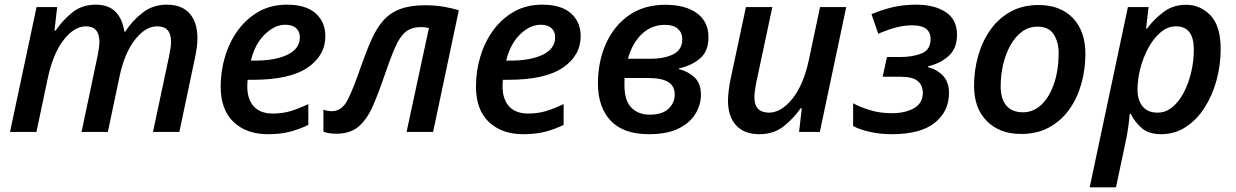

<svg xmlns="http://www.w3.org/2000/svg" viewBox="-20 -571 5350 831"><path d="M23.4 0 138.2 -540.5H227.5L215.8 -438.5H220.7Q249.5 -481.4 291.7 -516.1Q334 -550.8 394 -550.8Q450.2 -550.8 480.5 -519.5Q510.7 -488.3 518.1 -434.1H522Q551.8 -480.5 596.7 -515.6Q641.6 -550.8 701.7 -550.8Q767.1 -550.8 800.8 -512.5Q834.5 -474.1 834.5 -406.2Q834.5 -385.7 831.5 -364.3Q828.6 -342.8 823.7 -319.8L756.3 0H642.1L711.9 -328.1Q715.8 -347.2 718 -362.5Q720.2 -377.9 720.2 -391.6Q720.2 -457 660.2 -457Q608.9 -457 563.2 -397.9Q517.6 -338.9 496.6 -236.3L446.8 0H333L401.9 -327.1Q410.2 -367.2 410.2 -389.6Q410.2 -457 352.1 -457Q300.8 -457 254.9 -397.5Q209 -337.9 186.5 -231L137.7 0Z M1139.6 9.8Q1046.4 9.8 990.7 -43.2Q935.1 -96.2 935.1 -196.8Q935.1 -263.2 954.1 -326.4Q973.1 -389.6 1010 -440.2Q1046.9 -490.7 1100.1 -520.8Q1153.3 -550.8 1221.7 -550.8Q1304.2 -550.8 1346.2 -513.2Q1388.2 -475.6 1388.2 -414.6Q1388.2 -330.6 1311 -278.1Q1233.9 -225.6 1073.7 -225.6H1051.8Q1050.3 -211.9 1050.3 -195.8Q1050.3 -141.6 1078.4 -110.6Q1106.4 -79.6 1161.1 -79.6Q1201.7 -79.6 1236.6 -89.8Q1271.5 -100.1 1314.5 -120.6V-30.3Q1274.9 -11.2 1234.4 -0.7Q1193.8 9.8 1139.6 9.8ZM1065.9 -308.6H1082.5Q1171.9 -308.6 1224.9 -334.5Q1277.8 -360.4 1277.8 -409.7Q1277.8 -434.6 1261.7 -449.2Q1245.6 -463.9 1214.8 -463.9Q1168.9 -463.9 1126 -422.1Q1083 -380.4 1065.9 -308.6Z M1436 7.8Q1403.3 7.8 1379.9 -1V-96.7Q1395.5 -89.8 1416.5 -89.8Q1460 -89.8 1485.1 -139.6Q1510.3 -189.5 1542 -282.7Q1565.9 -350.6 1588.4 -400.6Q1610.8 -450.7 1640.1 -483.4Q1669.4 -516.1 1712.9 -532.2Q1756.3 -548.3 1822.3 -548.3Q1863.8 -548.3 1901.4 -541.7Q1939 -535.2 1965.8 -526.4L1854.5 0H1739.7L1836.4 -449.7Q1829.1 -451.2 1820.6 -452.4Q1812 -453.6 1801.8 -453.6Q1760.3 -453.6 1734.9 -432.4Q1709.5 -411.1 1689.5 -364.7Q1669.4 -318.4 1643.6 -242.7Q1617.7 -166.5 1592.8 -110.1Q1567.9 -53.7 1531.7 -22.9Q1495.6 7.8 1436 7.8Z M2244.6 9.8Q2151.4 9.8 2095.7 -43.2Q2040 -96.2 2040 -196.8Q2040 -263.2 2059.1 -326.4Q2078.1 -389.6 2115 -440.2Q2151.9 -490.7 2205.1 -520.8Q2258.3 -550.8 2326.7 -550.8Q2409.2 -550.8 2451.2 -513.2Q2493.2 -475.6 2493.2 -414.6Q2493.2 -330.6 2416 -278.1Q2338.9 -225.6 2178.7 -225.6H2156.7Q2155.3 -211.9 2155.3 -195.8Q2155.3 -141.6 2183.3 -110.6Q2211.4 -79.6 2266.1 -79.6Q2306.6 -79.6 2341.6 -89.8Q2376.5 -100.1 2419.4 -120.6V-30.3Q2379.9 -11.2 2339.4 -0.7Q2298.8 9.8 2244.6 9.8ZM2170.9 -308.6H2187.5Q2276.9 -308.6 2329.8 -334.5Q2382.8 -360.4 2382.8 -409.7Q2382.8 -434.6 2366.7 -449.2Q2350.6 -463.9 2319.8 -463.9Q2273.9 -463.9 2231 -422.1Q2188 -380.4 2170.9 -308.6Z M2788.1 9.8Q2678.2 9.8 2623 -48.8Q2567.9 -107.4 2567.9 -210.4Q2567.9 -302.7 2601.8 -380.1Q2635.7 -457.5 2700.9 -503.9Q2766.1 -550.3 2860.4 -550.3Q2946.3 -550.3 2996.3 -513.9Q3046.4 -477.5 3046.4 -410.2Q3046.4 -349.6 3010.3 -318.4Q2974.1 -287.1 2918.5 -274.9V-272Q2959 -261.7 2986.3 -235.8Q3013.7 -210 3013.7 -160.2Q3013.7 -118.7 2990.7 -79.6Q2967.8 -40.5 2918.2 -15.4Q2868.7 9.8 2788.1 9.8ZM2697.8 -316.9H2799.8Q2856 -316.9 2894.5 -336.4Q2933.1 -356 2933.1 -401.9Q2933.1 -428.7 2914.3 -446Q2895.5 -463.4 2857.4 -463.4Q2799.8 -463.4 2758.1 -423.8Q2716.3 -384.3 2697.8 -316.9ZM2792 -74.7Q2846.2 -74.7 2873.3 -100.3Q2900.4 -126 2900.4 -162.1Q2900.4 -197.8 2872.8 -215.6Q2845.2 -233.4 2783.7 -233.4H2683.1Q2682.6 -220.7 2682.6 -204.1Q2682.6 -135.7 2712.6 -105.2Q2742.7 -74.7 2792 -74.7Z M3267.1 9.8Q3201.2 9.8 3166 -28.3Q3130.9 -66.4 3130.9 -134.8Q3130.9 -154.8 3133.8 -179Q3136.7 -203.1 3142.1 -229L3208.5 -540.5H3322.8L3252.9 -212.4Q3245.1 -172.9 3245.1 -149.9Q3245.1 -83.5 3308.6 -83.5Q3360.8 -83.5 3408.9 -142.8Q3457 -202.1 3480.5 -310.1L3529.3 -540.5H3642.6L3528.3 0H3438.5L3450.2 -102.5H3445.3Q3415.5 -59.1 3372.3 -24.7Q3329.1 9.8 3267.1 9.8Z M3839.4 9.8Q3789.6 9.8 3745.1 -0.2Q3700.7 -10.3 3672.4 -25.4V-124Q3701.7 -107.9 3744.6 -94.5Q3787.6 -81.1 3840.3 -81.1Q3897.9 -81.1 3936 -102.8Q3974.1 -124.5 3974.1 -169.4Q3974.1 -201.7 3952.1 -220.2Q3930.2 -238.8 3878.9 -238.8H3800.3L3818.8 -324.2H3874Q3930.7 -324.2 3969.2 -339.8Q4007.8 -355.5 4007.8 -403.3Q4007.8 -430.2 3988.8 -445.8Q3969.7 -461.4 3927.7 -461.4Q3893.1 -461.4 3856.7 -451.7Q3820.3 -441.9 3781.2 -424.8L3752 -509.8Q3795.9 -528.3 3842.8 -539.6Q3889.6 -550.8 3945.8 -550.8Q4024.4 -550.8 4073.2 -518.6Q4122.1 -486.3 4122.1 -420.4Q4122.1 -363.3 4087.4 -330.3Q4052.7 -297.4 3996.1 -283.7V-280.8Q4037.6 -269.5 4062.5 -242.2Q4087.4 -214.8 4087.4 -168.5Q4087.4 -89.4 4026.1 -39.8Q3964.8 9.8 3839.4 9.8Z M4399.4 8.8Q4306.6 8.8 4251.2 -46.9Q4195.8 -102.5 4195.8 -199.2Q4195.8 -266.6 4213.6 -329.3Q4231.4 -392.1 4266.6 -441.9Q4301.8 -491.7 4354 -520.5Q4406.2 -549.3 4475.1 -549.3Q4569.3 -549.3 4623.5 -492.9Q4677.7 -436.5 4677.7 -337.9Q4677.7 -272 4660.6 -210Q4643.6 -147.9 4608.9 -98.6Q4574.2 -49.3 4522 -20.3Q4469.7 8.8 4399.4 8.8ZM4407.7 -85Q4453.6 -85 4488.3 -118.7Q4522.9 -152.3 4542.5 -210.7Q4562 -269 4562 -342.8Q4562 -387.2 4541.3 -421.4Q4520.5 -455.6 4470.2 -455.6Q4432.1 -455.6 4402.6 -433.3Q4373 -411.1 4352.5 -373.8Q4332 -336.4 4321.5 -290.5Q4311 -244.6 4311 -197.3Q4311 -143.1 4335.7 -114Q4360.4 -85 4407.7 -85Z M4696.3 239.7 4861.8 -540.5H4951.2L4940.4 -447.3H4944.3Q4974.1 -487.3 5015.6 -518.8Q5057.1 -550.3 5113.3 -550.3Q5175.3 -550.3 5219.2 -504.4Q5263.2 -458.5 5263.2 -358.9Q5263.2 -289.6 5245.4 -223.9Q5227.5 -158.2 5193.8 -105.5Q5160.2 -52.7 5112.5 -21.5Q5064.9 9.8 5005.4 9.8Q4952.1 9.8 4921.9 -16.4Q4891.6 -42.5 4874 -78.1H4869.6Q4867.2 -49.3 4862.8 -18.1Q4858.4 13.2 4852.1 41.5L4810.1 239.7ZM4990.2 -83.5Q5024.9 -83.5 5053.7 -106.9Q5082.5 -130.4 5103.3 -169.9Q5124 -209.5 5135.5 -258.1Q5147 -306.6 5147 -356.9Q5147 -457 5069.8 -457Q5034.2 -457 5003.9 -431.6Q4973.6 -406.2 4950.9 -365Q4928.2 -323.7 4915.8 -275.9Q4903.3 -228 4903.3 -183.1Q4903.3 -137.7 4925.3 -110.6Q4947.3 -83.5 4990.2 -83.5Z"/></svg>

Font: Open Sans SemiBold
Style: Italic
Weight: 600
Italic angle: -12°
Designer: Monotype Design Team
Foundry: Monotype Imaging Inc.
Version: Version 3.003; ttfautohint (v1.8.4)